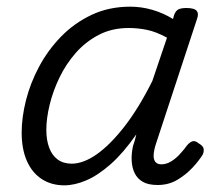

<svg xmlns="http://www.w3.org/2000/svg" viewBox="-20 -539 662 576"><path d="M173 17Q134 17 105 -2Q76 -21 60.5 -56.5Q45 -92 45 -141Q45 -187 58 -238.5Q71 -290 97.5 -339.5Q124 -389 163.5 -429.5Q203 -470 255 -494.5Q307 -519 371 -519Q404 -519 437 -509.5Q470 -500 499 -482L502 -493Q507 -507 515.5 -511Q524 -515 539 -515Q563 -515 570 -506.5Q577 -498 571 -482L448 -108Q442 -90 441 -75.5Q440 -61 446 -53.5Q452 -46 464 -46Q479 -46 493 -54.5Q507 -63 519.5 -76.5Q532 -90 542 -104Q549 -112 557 -115Q565 -118 576 -109Q590 -101 591 -92Q592 -83 588 -75Q577 -57 557.5 -36Q538 -15 512 0.5Q486 16 453 16Q425 16 408.5 6.5Q392 -3 384 -19.5Q376 -36 375 -57Q374 -78 379 -101Q382 -109 384.5 -118Q387 -127 389 -136Q350 -80 312 -46.5Q274 -13 239 2Q204 17 173 17ZM119 -149Q119 -119 127.5 -96Q136 -73 153 -60.5Q170 -48 195 -48Q230 -48 270 -76Q310 -104 353 -159Q396 -214 437 -296L481 -426Q448 -444 420.5 -449.5Q393 -455 366 -455Q316 -455 276.5 -434.5Q237 -414 207.5 -380.5Q178 -347 158.5 -306.5Q139 -266 129 -225Q119 -184 119 -149Z"/></svg>

Font: Playwrite CU Light
Style: Regular
Weight: 300
Designer: Veronika Burian, José Scaglione
Foundry: TypeTogether
Version: Version 1.002